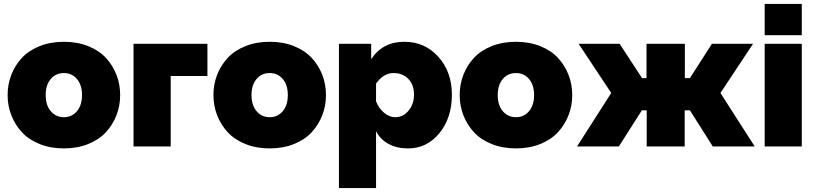

<svg xmlns="http://www.w3.org/2000/svg" viewBox="-20 -750 4173 983"><path d="M19 -263.2Q19 -318.4 38.1 -367.2Q57.1 -416 92.3 -453.9Q127.4 -491.7 183.1 -513.9Q238.8 -536.1 307.1 -536.1Q375.5 -536.1 431.2 -513.9Q486.8 -491.7 522 -453.9Q557.1 -416 576.2 -367.2Q595.2 -318.4 595.2 -263.2Q595.2 -208.5 576.2 -159.7Q557.1 -110.8 522 -72.8Q486.8 -34.7 431.2 -12.5Q375.5 9.8 307.1 9.8Q238.8 9.8 183.1 -12.5Q127.4 -34.7 92.3 -72.8Q57.1 -110.8 38.1 -159.7Q19 -208.5 19 -263.2ZM307.1 -376Q265.6 -376 239.7 -345.5Q213.9 -314.9 213.9 -263.2Q213.9 -211.4 240 -180.7Q266.1 -149.9 307.1 -149.9Q348.1 -149.9 374 -180.7Q399.9 -211.4 399.9 -263.2Q399.9 -314.9 374 -345.5Q348.1 -376 307.1 -376Z M663.6 0V-525.9H1042V-360.8H854V0Z M1072.8 -263.2Q1072.8 -318.4 1091.8 -367.2Q1110.8 -416 1146 -453.9Q1181.2 -491.7 1236.8 -513.9Q1292.5 -536.1 1360.8 -536.1Q1429.2 -536.1 1484.9 -513.9Q1540.5 -491.7 1575.7 -453.9Q1610.8 -416 1629.9 -367.2Q1648.9 -318.4 1648.9 -263.2Q1648.9 -208.5 1629.9 -159.7Q1610.8 -110.8 1575.7 -72.8Q1540.5 -34.7 1484.9 -12.5Q1429.2 9.8 1360.8 9.8Q1292.5 9.8 1236.8 -12.5Q1181.2 -34.7 1146 -72.8Q1110.8 -110.8 1091.8 -159.7Q1072.8 -208.5 1072.8 -263.2ZM1360.8 -376Q1319.3 -376 1293.5 -345.5Q1267.6 -314.9 1267.6 -263.2Q1267.6 -211.4 1293.7 -180.7Q1319.8 -149.9 1360.8 -149.9Q1401.9 -149.9 1427.7 -180.7Q1453.6 -211.4 1453.6 -263.2Q1453.6 -314.9 1427.7 -345.5Q1401.9 -376 1360.8 -376Z M1905.3 -78.1V212.9H1715.3V-525.9H1880.4V-446.8Q1938.5 -536.1 2050.3 -536.1Q2155.3 -536.1 2224.4 -459Q2293.5 -381.8 2293.5 -265.1Q2293.5 -146.5 2229.7 -68.4Q2166 9.8 2069.3 9.8Q2012.2 9.8 1970 -12.7Q1927.7 -35.2 1905.3 -78.1ZM2099.6 -266.1Q2099.6 -315.4 2070.8 -345.7Q2042 -376 1995.6 -376Q1942.9 -376 1905.3 -321.8V-231Q1918.9 -195.8 1946.3 -172.9Q1973.6 -149.9 2003.4 -149.9Q2044.4 -149.9 2072 -183.8Q2099.6 -217.8 2099.6 -266.1Z M2333.5 -263.2Q2333.5 -318.4 2352.5 -367.2Q2371.6 -416 2406.7 -453.9Q2441.9 -491.7 2497.6 -513.9Q2553.2 -536.1 2621.6 -536.1Q2689.9 -536.1 2745.6 -513.9Q2801.3 -491.7 2836.4 -453.9Q2871.6 -416 2890.6 -367.2Q2909.7 -318.4 2909.7 -263.2Q2909.7 -208.5 2890.6 -159.7Q2871.6 -110.8 2836.4 -72.8Q2801.3 -34.7 2745.6 -12.5Q2689.9 9.8 2621.6 9.8Q2553.2 9.8 2497.6 -12.5Q2441.9 -34.7 2406.7 -72.8Q2371.6 -110.8 2352.5 -159.7Q2333.5 -208.5 2333.5 -263.2ZM2621.6 -376Q2580.1 -376 2554.2 -345.5Q2528.3 -314.9 2528.3 -263.2Q2528.3 -211.4 2554.4 -180.7Q2580.6 -149.9 2621.6 -149.9Q2662.6 -149.9 2688.5 -180.7Q2714.4 -211.4 2714.4 -263.2Q2714.4 -314.9 2688.5 -345.5Q2662.6 -376 2621.6 -376Z M2934.1 0 3109.4 -273.9 2942.4 -525.9H3152.3L3267.1 -350.1H3290V-525.9H3486.3V-350.1H3512.2L3625 -525.9H3835.4L3668.5 -273.9L3844.2 0H3629.4L3512.2 -185.1H3485.4V0H3291V-185.1H3266.1L3148.4 0Z M3895 -569.8V-730H4085V-569.8ZM3895 0V-525.9H4085V0Z"/></svg>

Font: Rawline Black
Style: Regular
Weight: 900
Designer: Matt McInerney, Pablo Impallari, Rodrigo Fuenzalida
Foundry: Matt McInerney, Pablo Impallari, Rodrigo Fuenzalida
Version: Version 4.020;PS 004.020;hotconv 1.0.88;makeotf.lib2.5.64775